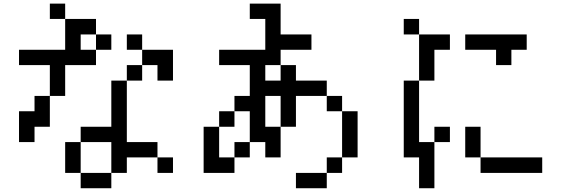

<svg xmlns="http://www.w3.org/2000/svg" viewBox="-20 -879 3040 1040"><path d="M667 -609.4V-692.4H750V-609.4ZM333 57.6V-109.4H417V-192.4H583V-442.4H667V-526.4H750V-609.4H917V-442.4H833V-526.4H750V-442.4H667V-109.4H833V-26.4H667V57.6H583V-109.4H417V57.6H583V140.6H417V57.6ZM83 -526.4V-609.4H333V-776.4H500V-692.4H417V-609.4H500V-526.4H333V-359.4H250V-526.4ZM83 -109.4V-276.4H167V-359.4H250V-192.4H167V-109.4ZM833 -26.4H917V57.6H833ZM500 -609.4V-692.4H583V-609.4ZM333 -776.4H250V-859.4H333Z M1417 -442.4H1500V-526.4H1417ZM1167 -526.4V-609.4H1417V-776.4H1333V-859.4H1500V-692.4H1667V-609.4H1500V-526.4H1583V-442.4H1750V-359.4H1583V-192.4H1500V-26.4H1417V-109.4H1333V-26.4H1250V-109.4H1333V-276.4H1250V-359.4H1333V-526.4ZM1083 57.6V-192.4H1167V-276.4H1250V-192.4H1167V-26.4H1250V57.6ZM1750 57.6V-26.4H1833V57.6ZM1750 57.6V140.6H1583V57.6ZM1500 -192.4V-359.4H1417V-192.4ZM1833 -26.4V-276.4H1750V-359.4H1833V-276.4H1917V-26.4Z M2500 -609.4V-692.4H2833V-609.4H2750V-526.4H2667V-609.4ZM2500 -26.4V-192.4H2583V-26.4H2917V57.6H2583V-26.4ZM2167 -692.4V-776.4H2250V-692.4ZM2167 -26.4V-442.4H2250V-692.4H2417V-609.4H2333V-442.4H2250V-109.4H2333V140.6H2250V-26.4ZM2333 -109.4V-192.4H2417V-109.4Z"/></svg>

Font: KH Dot kagurazaka 12
Style: Regular
Weight: 400
Designer: Original version for X68000 by Keitarou Hiraki (http://hp.vector.co.jp/authors/VA000874/) / TrueType conversion by Homem
Version: Version 1.00.20150527